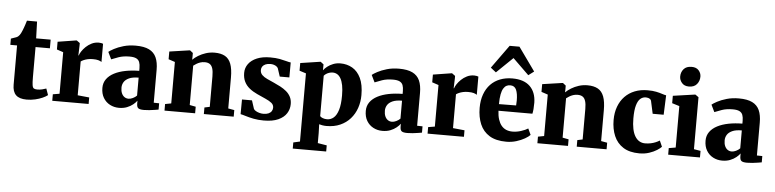

<svg xmlns="http://www.w3.org/2000/svg" viewBox="-56 -1173 6991 1733"><g transform="rotate(5 3439.0 -307.0)"><path d="M199 9.5Q133 9.5 102 -20.8Q71 -51 71 -114.5V-470H10V-526.5Q22.5 -531.5 34.8 -535.2Q47 -539 57.5 -543Q68 -547 75 -553.5Q82.5 -560.5 88 -568Q93.5 -575.5 98.2 -585.2Q103 -595 108 -607Q113.5 -619.5 119 -635Q124.5 -650.5 130.2 -667.5Q136 -684.5 140.5 -700.5H232L237 -548.5H368.5V-470H238.5V-197Q238.5 -147.5 242.2 -124.5Q246 -101.5 256.8 -95.5Q267.5 -89.5 288 -89.5Q309 -89.5 330.8 -94.5Q352.5 -99.5 368 -105.5L388.5 -47.5Q371 -33.5 341.8 -20.5Q312.5 -7.5 276 1Q239.5 9.5 199 9.5Z M431 0V-59L491 -69V-445.5L432.5 -465V-535L599 -561.5H604.5L633 -540.5V-516.5L630 -428.5H633.5Q637.5 -443.5 651.5 -465.2Q665.5 -487 688 -508.8Q710.5 -530.5 740 -545Q769.5 -559.5 804.5 -559.5Q818 -559.5 827.8 -557.2Q837.5 -555 843 -552.5V-387.5Q832 -396 813.2 -401.2Q794.5 -406.5 763.5 -406.5Q738 -406.5 717 -401.8Q696 -397 680.5 -390Q665 -383 655.5 -376V-69.5L760.5 -59V0Z M1036 11Q991 11 953.5 -8.8Q916 -28.5 893.8 -65.8Q871.5 -103 871.5 -156Q871.5 -201.5 896 -235.5Q920.5 -269.5 964 -292Q1007.5 -314.5 1065.2 -325.8Q1123 -337 1189.5 -337.5V-362.5Q1189.5 -395.5 1181.5 -416.5Q1173.5 -437.5 1152.5 -448Q1131.5 -458.5 1091.5 -458.5Q1035.5 -458.5 993.5 -443.8Q951.5 -429 928 -419L896.5 -484Q910 -495.5 944.2 -514Q978.5 -532.5 1028.2 -547Q1078 -561.5 1138.5 -561.5Q1215 -561.5 1260 -539.2Q1305 -517 1325 -472.5Q1345 -428 1345 -360V-62.5L1394 -61.5V-4.5Q1383 -2.5 1360 1.2Q1337 5 1310.5 7.8Q1284 10.5 1262 10.5Q1224 10.5 1210.5 -0.2Q1197 -11 1197 -42V-68Q1185 -51 1162.5 -32.5Q1140 -14 1108.2 -1.5Q1076.5 11 1036 11ZM1115 -78.5Q1132.5 -78.5 1153.8 -88.5Q1175 -98.5 1189.5 -113.5V-276Q1136 -276 1103.8 -261.5Q1071.5 -247 1057.2 -223.8Q1043 -200.5 1043 -173Q1043 -143.5 1052 -122.5Q1061 -101.5 1077.2 -90Q1093.5 -78.5 1115 -78.5Z M1503 -70V-445.5L1444.5 -465V-535L1625.5 -561.5H1631L1657.5 -540.5V-504L1656.5 -479Q1677 -499.5 1707.2 -518Q1737.5 -536.5 1774.8 -548.5Q1812 -560.5 1853.5 -560.5Q1911 -560.5 1947.8 -540Q1984.5 -519.5 2002 -473Q2019.5 -426.5 2019.5 -349.5V-69.5L2075 -59.5V0H1804.5V-59.5L1852 -69.5V-345.5Q1852 -390 1843.8 -416.8Q1835.5 -443.5 1818 -455.2Q1800.5 -467 1772 -467Q1750 -467 1731 -460.5Q1712 -454 1696.8 -444.5Q1681.5 -435 1670.5 -426.5V-70L1725.5 -59.5V0H1448V-59.5Z M2347.5 11Q2296.5 11 2255 2.8Q2213.5 -5.5 2183.5 -15Q2153.5 -24.5 2135 -28L2136 -161H2226.5L2251 -85.5Q2256 -76 2270.2 -67.5Q2284.5 -59 2303 -54Q2321.5 -49 2338.5 -49Q2367 -49 2385.5 -57.2Q2404 -65.5 2413.2 -79.8Q2422.5 -94 2422.5 -111.5Q2422.5 -137.5 2402 -154.2Q2381.5 -171 2346.8 -186.2Q2312 -201.5 2268.5 -221.5Q2228 -240 2197.8 -264.5Q2167.5 -289 2151 -322.8Q2134.5 -356.5 2134.5 -402Q2134.5 -447.5 2160.8 -483.5Q2187 -519.5 2236.8 -540.5Q2286.5 -561.5 2357.5 -561.5Q2408 -561.5 2443.5 -554.8Q2479 -548 2503.5 -541Q2528 -534 2545 -532L2544.5 -396.5H2457.5L2433.5 -469.5Q2429.5 -478.5 2419.5 -486Q2409.5 -493.5 2395.2 -498Q2381 -502.5 2363.5 -502.5Q2339 -502.5 2320.5 -494.8Q2302 -487 2292.2 -473.2Q2282.5 -459.5 2282.5 -441Q2282.5 -414 2300.2 -396.2Q2318 -378.5 2347 -365.2Q2376 -352 2408.5 -337.5Q2439.5 -324 2469.8 -308Q2500 -292 2524.5 -271.5Q2549 -251 2563.5 -223.2Q2578 -195.5 2578 -157.5Q2578 -112 2554 -73.8Q2530 -35.5 2479 -12.2Q2428 11 2347.5 11Z M2631 240.5V185L2690.5 171.5V-446L2631 -465V-534.5L2809.5 -561.5H2814.5L2841.5 -540.5L2841 -487Q2853.5 -504.5 2875.8 -522Q2898 -539.5 2928 -551.2Q2958 -563 2993 -563Q3053.5 -563 3101.8 -535Q3150 -507 3178.2 -447.8Q3206.5 -388.5 3206.5 -294Q3206.5 -232 3187.5 -176.8Q3168.5 -121.5 3131.2 -79.2Q3094 -37 3040 -13Q2986 11 2915.5 11Q2897 11 2878.2 7.8Q2859.5 4.5 2849.5 1L2852 79.5V171.5L2934 185V240.5ZM2916 -50Q2949 -50 2975.2 -72Q3001.5 -94 3017 -143.5Q3032.5 -193 3032.5 -275.5Q3032.5 -329.5 3025 -367.2Q3017.5 -405 3004 -428.8Q2990.5 -452.5 2972 -463.5Q2953.5 -474.5 2932 -474.5Q2913.5 -474.5 2897.8 -469Q2882 -463.5 2870.2 -455.2Q2858.5 -447 2852 -438.5V-73Q2859.5 -63.5 2876.8 -56.8Q2894 -50 2916 -50Z M3422.5 11Q3377.5 11 3340 -8.8Q3302.5 -28.5 3280.2 -65.8Q3258 -103 3258 -156Q3258 -201.5 3282.5 -235.5Q3307 -269.5 3350.5 -292Q3394 -314.5 3451.8 -325.8Q3509.5 -337 3576 -337.5V-362.5Q3576 -395.5 3568 -416.5Q3560 -437.5 3539 -448Q3518 -458.5 3478 -458.5Q3422 -458.5 3380 -443.8Q3338 -429 3314.5 -419L3283 -484Q3296.5 -495.5 3330.8 -514Q3365 -532.5 3414.8 -547Q3464.5 -561.5 3525 -561.5Q3601.5 -561.5 3646.5 -539.2Q3691.5 -517 3711.5 -472.5Q3731.5 -428 3731.5 -360V-62.5L3780.5 -61.5V-4.5Q3769.5 -2.5 3746.5 1.2Q3723.5 5 3697 7.8Q3670.5 10.5 3648.5 10.5Q3610.5 10.5 3597 -0.2Q3583.5 -11 3583.5 -42V-68Q3571.5 -51 3549 -32.5Q3526.5 -14 3494.8 -1.5Q3463 11 3422.5 11ZM3501.5 -78.5Q3519 -78.5 3540.2 -88.5Q3561.5 -98.5 3576 -113.5V-276Q3522.5 -276 3490.2 -261.5Q3458 -247 3443.8 -223.8Q3429.5 -200.5 3429.5 -173Q3429.5 -143.5 3438.5 -122.5Q3447.5 -101.5 3463.8 -90Q3480 -78.5 3501.5 -78.5Z M3831.5 0V-59L3891.5 -69V-445.5L3833 -465V-535L3999.5 -561.5H4005L4033.5 -540.5V-516.5L4030.5 -428.5H4034Q4038 -443.5 4052 -465.2Q4066 -487 4088.5 -508.8Q4111 -530.5 4140.5 -545Q4170 -559.5 4205 -559.5Q4218.5 -559.5 4228.2 -557.2Q4238 -555 4243.5 -552.5V-387.5Q4232.5 -396 4213.8 -401.2Q4195 -406.5 4164 -406.5Q4138.5 -406.5 4117.5 -401.8Q4096.5 -397 4081 -390Q4065.5 -383 4056 -376V-69.5L4161 -59V0Z M4545.5 11Q4451 11 4392.5 -25Q4334 -61 4306.8 -125.2Q4279.5 -189.5 4279.5 -273Q4279.5 -341.5 4299 -395.5Q4318.5 -449.5 4354.2 -486.8Q4390 -524 4440 -543.5Q4490 -563 4551 -563Q4656 -563 4710.5 -510.2Q4765 -457.5 4767 -363Q4767 -328.5 4764.8 -303.8Q4762.5 -279 4758.5 -261.5H4451Q4453 -217 4463.5 -184Q4474 -151 4491.8 -129Q4509.5 -107 4535 -96Q4560.5 -85 4593.5 -85Q4632 -85 4671.5 -98Q4711 -111 4733 -125.5L4759 -69.5Q4744 -53 4711.5 -34.2Q4679 -15.5 4635.8 -2.2Q4592.5 11 4545.5 11ZM4450 -321.5 4605.5 -323Q4606 -334.5 4606.5 -345.5Q4607 -356.5 4607.5 -368Q4607.5 -429.5 4592.2 -464.5Q4577 -499.5 4537 -499.5Q4518.5 -499.5 4503.2 -491.5Q4488 -483.5 4476 -464.2Q4464 -445 4457.2 -410.2Q4450.5 -375.5 4450 -321.5ZM4397.5 -604.5 4348.5 -643 4500.5 -854H4589.5L4741 -642L4691 -604.5L4545 -747Z M4881.5 -70V-445.5L4823 -465V-535L5004 -561.5H5009.5L5036 -540.5V-504L5035 -479Q5055.5 -499.5 5085.8 -518Q5116 -536.5 5153.2 -548.5Q5190.5 -560.5 5232 -560.5Q5289.5 -560.5 5326.2 -540Q5363 -519.5 5380.5 -473Q5398 -426.5 5398 -349.5V-69.5L5453.5 -59.5V0H5183V-59.5L5230.5 -69.5V-345.5Q5230.5 -390 5222.2 -416.8Q5214 -443.5 5196.5 -455.2Q5179 -467 5150.5 -467Q5128.5 -467 5109.5 -460.5Q5090.5 -454 5075.2 -444.5Q5060 -435 5049 -426.5V-70L5104 -59.5V0H4826.5V-59.5Z M5751 11Q5661.5 11 5604.5 -25.2Q5547.5 -61.5 5520.5 -125Q5493.5 -188.5 5493.5 -269.5Q5493.5 -336.5 5513.8 -390.8Q5534 -445 5571.2 -483.5Q5608.5 -522 5660.5 -542.5Q5712.5 -563 5776 -563Q5823 -563 5854.8 -556.2Q5886.5 -549.5 5908.5 -542Q5930.5 -534.5 5946.5 -532L5939.5 -355.5H5840L5815 -470Q5812.5 -480 5804.5 -486Q5796.5 -492 5786 -494.8Q5775.5 -497.5 5766.5 -497.5Q5738 -497.5 5716.5 -479Q5695 -460.5 5682.5 -417.2Q5670 -374 5670 -299Q5670 -245 5678.5 -204.2Q5687 -163.5 5703.5 -136.8Q5720 -110 5743 -96.8Q5766 -83.5 5794 -83.5Q5822.5 -83.5 5846.5 -88.8Q5870.5 -94 5890.5 -102.5Q5910.5 -111 5925.5 -120.5L5949.5 -66Q5937.5 -52.5 5909 -34.2Q5880.5 -16 5840 -2.5Q5799.5 11 5751 11Z M6011.5 0V-59.5L6073.5 -70V-445.5L6007 -466V-533L6205.5 -561.5H6209.5L6239 -540.5V-69.5L6299.5 -59.5V0ZM6143.5 -629Q6102 -629 6080 -655Q6058 -681 6058 -712Q6058 -752 6082.2 -780Q6106.5 -808 6153.5 -808H6154.5Q6196.5 -808 6218.2 -783.2Q6240 -758.5 6240 -727Q6240 -687.5 6215.8 -658.2Q6191.5 -629 6144.5 -629Z M6501 11Q6456 11 6418.5 -8.8Q6381 -28.5 6358.8 -65.8Q6336.5 -103 6336.5 -156Q6336.5 -201.5 6361 -235.5Q6385.5 -269.5 6429 -292Q6472.5 -314.5 6530.2 -325.8Q6588 -337 6654.5 -337.5V-362.5Q6654.5 -395.5 6646.5 -416.5Q6638.5 -437.5 6617.5 -448Q6596.5 -458.5 6556.5 -458.5Q6500.5 -458.5 6458.5 -443.8Q6416.5 -429 6393 -419L6361.5 -484Q6375 -495.5 6409.2 -514Q6443.5 -532.5 6493.2 -547Q6543 -561.5 6603.5 -561.5Q6680 -561.5 6725 -539.2Q6770 -517 6790 -472.5Q6810 -428 6810 -360V-62.5L6859 -61.5V-4.5Q6848 -2.5 6825 1.2Q6802 5 6775.5 7.8Q6749 10.5 6727 10.5Q6689 10.5 6675.5 -0.2Q6662 -11 6662 -42V-68Q6650 -51 6627.5 -32.5Q6605 -14 6573.2 -1.5Q6541.5 11 6501 11ZM6580 -78.5Q6597.5 -78.5 6618.8 -88.5Q6640 -98.5 6654.5 -113.5V-276Q6601 -276 6568.8 -261.5Q6536.5 -247 6522.2 -223.8Q6508 -200.5 6508 -173Q6508 -143.5 6517 -122.5Q6526 -101.5 6542.2 -90Q6558.5 -78.5 6580 -78.5Z"/></g></svg>

Font: Merriweather 36pt Black
Style: Regular
Weight: 900
Version: Version 2.100